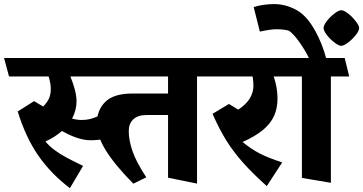

<svg xmlns="http://www.w3.org/2000/svg" viewBox="-55 -870 1817 961"><path d="M254.9 -214.4Q221.7 -184.6 172.4 -161.6Q193.4 -137.2 220 -117.7Q246.6 -98.1 277.1 -81.8Q307.6 -65.4 360.8 -39.6L294.9 71.8Q199.2 -1 136.5 -91.6Q73.7 -182.1 33.7 -312L115.2 -363.8L161.1 -336.9Q182.1 -358.4 190.7 -378.2Q199.2 -397.9 199.2 -425.3Q199.2 -451.2 188.5 -487.3H-9.8L-34.7 -579.6H424.8L447.3 -487.3H297.4Q328.1 -411.1 328.1 -363.8Q328.1 -318.4 305.7 -276.4Q331.5 -269.5 354 -269.5Q394.5 -269.5 429.2 -285.9Q463.9 -302.2 503.9 -330.1L543.5 -204.1Q505.9 -182.6 470.9 -175.3Q436 -168 398.4 -168Q365.7 -168 328.6 -180.7Q291.5 -193.4 254.9 -214.4Z M1016.6 -487.3H931.2V48.8L786.1 19.5V-294.4H680.2Q634.8 -294.4 612.1 -272.7Q589.4 -251 589.4 -213.9Q589.4 -168.9 607.9 -114.3Q626.5 -59.6 677.2 17.6L612.3 49.3Q521.5 -42.5 475.6 -115.7Q429.7 -189 429.7 -250.5Q429.7 -318.4 471.9 -360.1Q514.2 -401.9 607.4 -401.9H786.1V-487.3H394L369.6 -579.6H992.7Z M1159.2 -159.2Q1201.2 -124.5 1243.9 -102.3Q1286.6 -80.1 1357.4 -57.1L1280.3 61.5Q1209 -2.4 1161.1 -56.2Q1113.3 -109.9 1077.6 -167.2Q1042 -224.6 1008.8 -300.3L1090.8 -349.6L1137.2 -321.3Q1213.4 -370.1 1213.4 -441.9Q1213.4 -461.4 1209.5 -487.3H990.7L965.8 -579.6H1390.6L1412.6 -487.3H1314.9Q1334 -431.6 1334 -377Q1334 -327.1 1316.2 -288.6Q1298.3 -250 1260.3 -218.8Q1222.2 -187.5 1159.2 -159.2Z M1692.9 -487.3H1601.1V44.9L1456.1 20.5V-487.3H1387.2L1363.3 -579.6H1491.2Q1472.2 -618.7 1443.1 -659.7Q1414.1 -700.7 1391.1 -716.3Q1366.7 -723.6 1327.1 -723.6Q1300.8 -723.6 1245.6 -711.9L1214.8 -834.5Q1236.3 -841.8 1263.9 -845.7Q1291.5 -849.6 1316.4 -849.6Q1355 -849.6 1389.6 -837.4Q1424.3 -825.2 1448.2 -807.6Q1489.3 -776.4 1523.4 -714.4Q1557.6 -652.3 1577.1 -579.6H1670.4ZM1564.5 -730Q1564.5 -743.2 1580.8 -764.4Q1597.2 -785.6 1618.7 -802.2Q1640.1 -818.8 1653.3 -818.8Q1666.5 -818.8 1688 -801.8Q1709.5 -784.7 1726.1 -762.9Q1742.7 -741.2 1742.7 -730Q1742.7 -715.8 1725.8 -694.6Q1709 -673.3 1687 -657Q1665 -640.6 1653.3 -640.6Q1640.6 -640.6 1619.1 -657Q1597.7 -673.3 1581.1 -694.8Q1564.5 -716.3 1564.5 -730Z"/></svg>

Font: Vesper Libre Heavy
Style: Regular
Weight: 900
Designer: Robert Keller & Kimya Gandhi
Foundry: Mota Italic
Version: Version 1.058